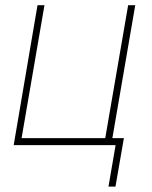

<svg xmlns="http://www.w3.org/2000/svg" viewBox="-20 -548 575 725"><path d="M121.6 -528.3H147.9L61.5 -26.4H377.4L463.9 -528.3H490.7L404.3 -26.4H447.8L416 156.7H389.6L416.5 0H31.7Z"/></svg>

Font: Roboto Thin
Style: Italic
Weight: 250
Italic angle: -12°
Designer: Google
Version: Version 2.134; 2016